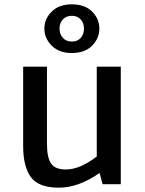

<svg xmlns="http://www.w3.org/2000/svg" viewBox="-20 -851 668 887"><path d="M312 -606Q253 -606 219 -640Q185 -674 185 -719Q185 -764 219 -797.5Q253 -831 312 -831Q372 -831 405.5 -797.5Q439 -764 439 -719Q439 -674 405.5 -640Q372 -606 312 -606ZM368 -719Q368 -744 353 -761Q338 -778 312 -778Q286 -778 270.5 -761.5Q255 -745 255 -719Q255 -693 270.5 -676Q286 -659 312 -659Q338 -659 353 -676Q368 -693 368 -719ZM427 -543H538V0H454L440 -52Q343 16 252 16Q158 16 122.5 -33Q87 -82 87 -176V-543H197V-187Q197 -123 216 -95.5Q235 -68 284 -68Q349 -68 427 -128Z"/></svg>

Font: Martel Sans DemiBold
Style: Regular
Weight: 600
Designer: Dan Reynolds and Mathieu Réguer
Foundry: Dan Reynolds and Mathieu Réguer
Version: Version 1.001;PS 001.001;hotconv 1.0.70;makeotf.lib2.5.58329